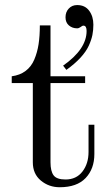

<svg xmlns="http://www.w3.org/2000/svg" viewBox="-20 -747 436 774"><path d="M234.4 -482.4Q329.1 -548.8 329.1 -622.1Q329.1 -643.6 316.4 -643.6Q311.5 -643.6 305.2 -638.2Q297.9 -632.8 291 -632.8Q271.5 -632.8 257.8 -644.5Q244.1 -656.2 244.1 -677.2Q244.1 -698.7 257.3 -712.6Q270.5 -726.6 291 -726.6Q322.8 -726.6 339.6 -703.6Q356.4 -680.7 356.4 -647.5Q356.4 -625.5 352.5 -606Q348.6 -586.4 337.9 -562.7Q327.1 -539.1 304.2 -514.2Q281.2 -489.3 247.6 -465.3ZM27.3 -412.1V-439.5Q60.1 -443.8 83 -460.9Q106 -478 118.2 -506.8Q130.4 -535.6 135.5 -568.8Q140.6 -602.1 140.6 -644.5H183.6V-439.5H323.2V-412.1H183.6V-92.8Q183.6 -57.1 196 -40.3Q208.5 -23.4 244.1 -23.4Q287.6 -23.4 312.3 -55.4Q336.9 -87.4 336.9 -134.3V-244.1H360.4V-126Q360.4 -66.4 325.2 -29.3Q290 7.8 220.7 7.8Q177.2 7.8 144.8 -19Q112.3 -45.9 112.3 -92.8V-412.1Z"/></svg>

Font: Theano Modern
Style: Regular
Weight: 400
Designer: Alexey Kryukov
Version: Version 2.00